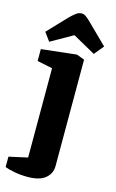

<svg xmlns="http://www.w3.org/2000/svg" viewBox="-142 -775 601 997"><g transform="rotate(15 158.0 -276.5)"><path d="M114 170Q76 170 42.5 163.5Q9 157 -8 150V94L92 72V-408L10 -425V-489L199 -510L241 -494V78Q241 118 210 144Q179 170 114 170ZM282 -536 160 -604 42 -537 9 -582 108 -686Q122 -700 137 -711.5Q152 -723 168 -723Q180 -723 192 -714Q204 -705 215 -694L324 -587Z"/></g></svg>

Font: Faustina Light ExtraBold
Style: Regular
Weight: 800
Version: Version 1.200